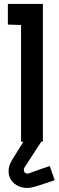

<svg xmlns="http://www.w3.org/2000/svg" viewBox="-20 -720 298 976"><path d="M188 -7H98V2L42 92Q22 125 23.5 154Q25 183 43 203.5Q61 224 90 232Q119 240 153 230Q161 228 178 222.5Q195 217 213.5 211Q232 205 245 200.5Q258 196 258 196L233 124Q233 124 221 128Q209 132 192 138Q175 144 158 150Q141 156 130 160Q118 165 110.5 160.5Q103 156 101.5 147Q100 138 106 129L188 3ZM20 -595 87 -593V0H198V-700H20Z"/></svg>

Font: Advent Pro
Style: Bold
Weight: 700
Designer: VivaRado, Andreas Kalpakidis
Foundry: VivaRado, Andreas Kalpakidis
Version: Version 3.000